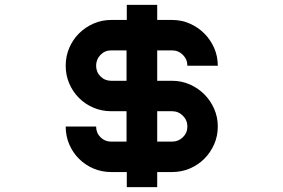

<svg xmlns="http://www.w3.org/2000/svg" viewBox="-20 -707 1165 789"><path d="M501 62V0H437Q398 0 364 -14.5Q330 -29 304.5 -54.5Q279 -80 264.5 -114Q250 -148 250 -187H375Q375 -161 393 -143Q411 -125 437 -125H500V-250H437Q398 -250 364 -264.5Q330 -279 304.5 -304.5Q279 -330 264.5 -364Q250 -398 250 -437Q250 -476 264.5 -510Q279 -544 304.5 -569.5Q330 -595 364 -610Q398 -625 437 -625H501V-687H626V-625H687Q726 -625 760 -610Q794 -595 819.5 -569.5Q845 -544 860 -510Q875 -476 875 -437H750Q750 -463 731.5 -481.5Q713 -500 687 -500H626V-375H687Q726 -375 760 -360Q794 -345 819.5 -319.5Q845 -294 860 -260Q875 -226 875 -187Q875 -148 860 -114Q845 -80 819.5 -54.5Q794 -29 760 -14.5Q726 0 687 0H626V62ZM375 -437Q375 -411 393 -393Q411 -375 437 -375H500V-500H437Q411 -500 393 -481.5Q375 -463 375 -437ZM626 -250V-125H687Q713 -125 731.5 -143Q750 -161 750 -187Q750 -213 731.5 -231.5Q713 -250 687 -250Z"/></svg>

Font: Eyechart
Style: Regular
Weight: 400
Designer: Peter Wiegel
Foundry: Peter Wiegel
Version: Version 1.000